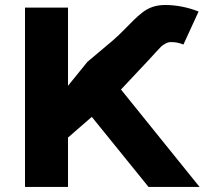

<svg xmlns="http://www.w3.org/2000/svg" viewBox="-20 -741 811 761"><path d="M249.5 0H79.1V-710.9H249.5V-400.9L326.2 -495.6L427.7 -581.1Q447.3 -598.1 470.7 -621.8Q494.1 -645.5 509.5 -660.9Q524.9 -676.3 544.2 -691.4Q563.5 -706.5 585.7 -713.9Q607.9 -721.2 634.3 -721.2Q701.2 -721.2 767.1 -695.3L707 -564.5Q684.1 -574.2 657.7 -574.2Q646.5 -574.2 635.5 -568.1Q624.5 -562 618.2 -555.9Q611.8 -549.8 596.2 -532.5Q580.6 -515.1 572.3 -506.3L459.5 -386.2L771 0H568.8L343.8 -277.8L249.5 -195.8Z"/></svg>

Font: Bert Sans Black
Style: Regular
Weight: 900
Designer: Christian Robertson, Adam Twardoch, & Cristiano Sobral
Foundry: Google
Version: Version 12.135;January 10, 2020;FontCreator 12.0.0.2547 64-b